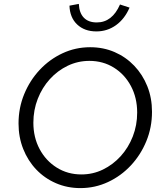

<svg xmlns="http://www.w3.org/2000/svg" viewBox="-20 -953 835 984"><path d="M392 11Q325 11 267 -14Q209 -39 166 -84Q123 -129 99 -189.5Q75 -250 75 -320Q75 -400 104 -470.5Q133 -541 183.5 -595Q234 -649 300.5 -680Q367 -711 442 -711Q510 -711 567.5 -686Q625 -661 668 -616Q711 -571 735 -511Q759 -451 759 -380Q759 -300 730 -229.5Q701 -159 650.5 -105Q600 -51 533.5 -20Q467 11 392 11ZM397 -59Q456 -59 507.5 -84Q559 -109 598.5 -152.5Q638 -196 660.5 -253.5Q683 -311 683 -376Q683 -452 651 -512Q619 -572 563.5 -606.5Q508 -641 438 -641Q379 -641 327 -616Q275 -591 235.5 -547.5Q196 -504 173.5 -446.5Q151 -389 151 -324Q151 -249 183 -189Q215 -129 271 -94Q327 -59 397 -59ZM474 -792Q413 -792 375.5 -827.5Q338 -863 336 -924L384 -933Q386 -887 409.5 -862.5Q433 -838 476 -838Q555 -838 595 -930L644 -914Q619 -856 574.5 -824Q530 -792 474 -792Z"/></svg>

Font: Red Hat Text VF
Style: Italic
Weight: 400
Italic angle: -12°
Designer: Pentagram, MCKL
Foundry: Pentagram, MCKL
Version: Version 1.023